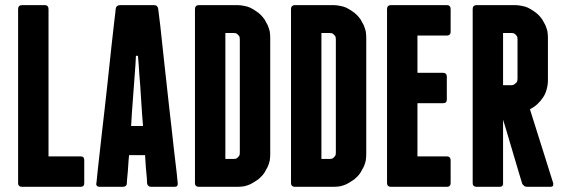

<svg xmlns="http://www.w3.org/2000/svg" viewBox="-20 -720 2173 740"><path d="M291 -117.2Q291 -117.2 275.4 -117.2Q258.8 -117.2 238.3 -117.2Q212.9 -117.2 189.5 -117.2Q167 -117.2 167 -117.2Q167 -117.2 167 -190.4Q167 -264.6 167 -359.4Q167 -399.4 167 -440.4Q167 -482.4 167 -520.5Q167 -589.8 167 -637.7Q167 -685.5 167 -685.5Q167 -685.5 167 -685.5Q167 -685.5 167 -685.5Q167 -692.4 163.1 -696.3Q160.2 -700.2 153.3 -700.2Q153.3 -700.2 108.4 -700.2Q64.5 -700.2 64.5 -700.2Q64.5 -700.2 64.5 -700.2Q64.5 -700.2 64.5 -700.2Q57.6 -700.2 53.7 -696.3Q49.8 -692.4 49.8 -685.5Q49.8 -685.5 49.8 -647.5Q49.8 -608.4 49.8 -546.9Q49.8 -514.6 49.8 -476.6Q49.8 -439.5 49.8 -400.4Q49.8 -352.5 49.8 -303.7Q49.8 -254.9 49.8 -210Q49.8 -127.9 49.8 -70.3Q49.8 -13.7 49.8 -13.7Q49.8 -13.7 49.8 -13.7Q49.8 -13.7 49.8 -13.7Q49.8 -6.8 53.7 -3.9Q57.6 0 64.5 0Q64.5 0 108.4 0Q153.3 0 153.3 0Q153.3 0 153.3 0Q154.3 0 154.3 0Q154.3 0 155.3 0Q156.2 0 156.2 0Q156.2 0 173.8 0Q191.4 0 213.9 0Q241.2 0 265.6 0Q291 0 291 0Q291 0 291 0Q291 0 291 0Q297.9 0 301.8 -3.9Q304.7 -6.8 304.7 -13.7Q304.7 -13.7 304.7 -58.6Q304.7 -102.5 304.7 -102.5Q304.7 -102.5 304.7 -102.5Q304.7 -102.5 304.7 -102.5Q304.7 -109.4 301.8 -113.3Q297.9 -117.2 291 -117.2Q291 -117.2 291 -117.2Q291 -117.2 291 -117.2Z M589.8 -685.5Q589.8 -685.5 589.8 -685.5Q589.8 -685.5 589.8 -685.5Q588.9 -692.4 585 -696.3Q581.1 -700.2 574.2 -700.2Q574.2 -700.2 549.8 -700.2Q524.4 -700.2 498 -700.2Q475.6 -700.2 459 -700.2Q442.4 -700.2 442.4 -700.2Q442.4 -700.2 442.4 -700.2Q442.4 -700.2 442.4 -700.2Q435.5 -700.2 430.7 -696.3Q426.8 -692.4 425.8 -685.5Q425.8 -685.5 424.8 -673.8Q423.8 -662.1 420.9 -641.6Q417 -602.5 409.2 -538.1Q402.3 -473.6 394.5 -400.4Q388.7 -352.5 383.8 -303.7Q377.9 -254.9 373 -210Q363.3 -127.9 357.4 -70.3Q351.6 -13.7 351.6 -13.7Q351.6 -13.7 351.6 -13.7Q351.6 -13.7 351.6 -13.7Q350.6 -12.7 350.6 -11.7Q350.6 -6.8 353.5 -3.9Q356.4 0 363.3 0Q363.3 0 408.2 0Q454.1 0 454.1 0Q454.1 0 454.1 0Q454.1 0 454.1 0Q460.9 0 464.8 -3.9Q468.8 -6.8 468.8 -13.7Q468.8 -13.7 469.7 -28.3Q470.7 -42 472.7 -59.6Q474.6 -82 475.6 -102.5Q477.5 -122.1 477.5 -122.1Q477.5 -122.1 507.8 -122.1Q539.1 -122.1 539.1 -122.1Q539.1 -122.1 540 -108.4Q541 -93.8 542 -76.2Q543.9 -53.7 545.9 -34.2Q546.9 -13.7 546.9 -13.7Q546.9 -13.7 546.9 -13.7Q546.9 -13.7 546.9 -13.7Q547.9 -6.8 551.8 -3.9Q555.7 0 562.5 0Q562.5 0 607.4 0Q653.3 0 653.3 0Q653.3 0 653.3 0Q653.3 0 653.3 0Q660.2 0 663.1 -3.9Q665 -6.8 665 -11.7Q665 -12.7 665 -13.7Q665 -13.7 661.1 -52.7Q656.2 -91.8 649.4 -152.3Q645.5 -185.5 641.6 -223.6Q637.7 -260.7 632.8 -299.8Q623 -388.7 613.3 -476.6Q603.5 -564.5 597.7 -621.1Q593.8 -651.4 591.8 -668.9Q589.8 -685.5 589.8 -685.5ZM485.4 -234.4Q485.4 -234.4 488.3 -284.2Q492.2 -334 496.1 -389.6Q499 -434.6 502 -469.7Q503.9 -504.9 503.9 -504.9Q503.9 -504.9 507.8 -504.9Q511.7 -504.9 511.7 -504.9Q511.7 -504.9 514.6 -469.7Q516.6 -434.6 520.5 -389.6Q524.4 -334 527.3 -284.2Q531.2 -234.4 531.2 -234.4Q531.2 -234.4 507.8 -234.4Q485.4 -234.4 485.4 -234.4Z M745.1 -700.2Q745.1 -700.2 745.1 -700.2Q745.1 -700.2 745.1 -700.2Q739.3 -700.2 735.4 -696.3Q731.4 -692.4 731.4 -685.5Q731.4 -685.5 731.4 -647.5Q731.4 -608.4 731.4 -546.9Q731.4 -514.6 731.4 -476.6Q731.4 -439.5 731.4 -400.4Q731.4 -352.5 731.4 -303.7Q731.4 -254.9 731.4 -210Q731.4 -127.9 731.4 -70.3Q731.4 -13.7 731.4 -13.7Q731.4 -13.7 731.4 -13.7Q731.4 -13.7 731.4 -13.7Q731.4 -6.8 735.4 -3.9Q739.3 0 745.1 0Q745.1 0 764.6 0Q784.2 0 809.6 0Q839.8 0 868.2 0Q895.5 0 895.5 0Q895.5 0 895.5 0Q895.5 0 895.5 0Q908.2 0 920.9 -2Q933.6 -4.9 944.3 -9.8Q956.1 -15.6 965.8 -22.5Q976.6 -28.3 984.4 -37.1Q993.2 -44.9 1000 -55.7Q1005.9 -65.4 1011.7 -77.1Q1016.6 -87.9 1019.5 -100.6Q1021.5 -113.3 1021.5 -126Q1021.5 -126 1021.5 -183.6Q1021.5 -242.2 1021.5 -316.4Q1021.5 -348.6 1021.5 -380.9Q1021.5 -414.1 1021.5 -443.4Q1021.5 -499 1021.5 -536.1Q1021.5 -574.2 1021.5 -574.2Q1021.5 -574.2 1021.5 -574.2Q1021.5 -574.2 1021.5 -574.2Q1021.5 -586.9 1019.5 -599.6Q1016.6 -611.3 1011.7 -623Q1005.9 -633.8 1000 -644.5Q993.2 -654.3 984.4 -663.1Q976.6 -670.9 965.8 -677.7Q956.1 -684.6 944.3 -690.4Q933.6 -695.3 920.9 -697.3Q908.2 -700.2 895.5 -700.2Q895.5 -700.2 876 -700.2Q856.4 -700.2 832 -700.2Q800.8 -700.2 773.4 -700.2Q745.1 -700.2 745.1 -700.2ZM904.3 -130.9Q904.3 -130.9 904.3 -130.9Q904.3 -130.9 904.3 -130.9Q904.3 -126 903.3 -122.1Q901.4 -118.2 897.5 -114.3Q893.6 -110.4 889.6 -108.4Q885.7 -107.4 880.9 -107.4Q880.9 -107.4 864.3 -107.4Q848.6 -107.4 848.6 -107.4Q848.6 -107.4 848.6 -169.9Q848.6 -232.4 848.6 -313.5Q848.6 -348.6 848.6 -383.8Q848.6 -418.9 848.6 -451.2Q848.6 -510.7 848.6 -551.8Q848.6 -592.8 848.6 -592.8Q848.6 -592.8 864.3 -592.8Q880.9 -592.8 880.9 -592.8Q880.9 -592.8 880.9 -592.8Q880.9 -592.8 880.9 -592.8Q885.7 -592.8 889.6 -591.8Q893.6 -589.8 897.5 -585.9Q901.4 -582 903.3 -578.1Q904.3 -574.2 904.3 -569.3Q904.3 -569.3 904.3 -512.7Q904.3 -456.1 904.3 -382.8Q904.3 -351.6 904.3 -319.3Q904.3 -288.1 904.3 -258.8Q904.3 -205.1 904.3 -168Q904.3 -130.9 904.3 -130.9Z M1115.2 -700.2Q1115.2 -700.2 1115.2 -700.2Q1115.2 -700.2 1115.2 -700.2Q1109.4 -700.2 1105.5 -696.3Q1101.6 -692.4 1101.6 -685.5Q1101.6 -685.5 1101.6 -647.5Q1101.6 -608.4 1101.6 -546.9Q1101.6 -514.6 1101.6 -476.6Q1101.6 -439.5 1101.6 -400.4Q1101.6 -352.5 1101.6 -303.7Q1101.6 -254.9 1101.6 -210Q1101.6 -127.9 1101.6 -70.3Q1101.6 -13.7 1101.6 -13.7Q1101.6 -13.7 1101.6 -13.7Q1101.6 -13.7 1101.6 -13.7Q1101.6 -6.8 1105.5 -3.9Q1109.4 0 1115.2 0Q1115.2 0 1134.8 0Q1154.3 0 1179.7 0Q1210 0 1238.3 0Q1265.6 0 1265.6 0Q1265.6 0 1265.6 0Q1265.6 0 1265.6 0Q1278.3 0 1291 -2Q1303.7 -4.9 1314.5 -9.8Q1326.2 -15.6 1335.9 -22.5Q1346.7 -28.3 1354.5 -37.1Q1363.3 -44.9 1370.1 -55.7Q1376 -65.4 1381.8 -77.1Q1386.7 -87.9 1389.6 -100.6Q1391.6 -113.3 1391.6 -126Q1391.6 -126 1391.6 -183.6Q1391.6 -242.2 1391.6 -316.4Q1391.6 -348.6 1391.6 -380.9Q1391.6 -414.1 1391.6 -443.4Q1391.6 -499 1391.6 -536.1Q1391.6 -574.2 1391.6 -574.2Q1391.6 -574.2 1391.6 -574.2Q1391.6 -574.2 1391.6 -574.2Q1391.6 -586.9 1389.6 -599.6Q1386.7 -611.3 1381.8 -623Q1376 -633.8 1370.1 -644.5Q1363.3 -654.3 1354.5 -663.1Q1346.7 -670.9 1335.9 -677.7Q1326.2 -684.6 1314.5 -690.4Q1303.7 -695.3 1291 -697.3Q1278.3 -700.2 1265.6 -700.2Q1265.6 -700.2 1246.1 -700.2Q1226.6 -700.2 1202.1 -700.2Q1170.9 -700.2 1143.6 -700.2Q1115.2 -700.2 1115.2 -700.2ZM1274.4 -130.9Q1274.4 -130.9 1274.4 -130.9Q1274.4 -130.9 1274.4 -130.9Q1274.4 -126 1273.4 -122.1Q1271.5 -118.2 1267.6 -114.3Q1263.7 -110.4 1259.8 -108.4Q1255.9 -107.4 1251 -107.4Q1251 -107.4 1234.4 -107.4Q1218.8 -107.4 1218.8 -107.4Q1218.8 -107.4 1218.8 -169.9Q1218.8 -232.4 1218.8 -313.5Q1218.8 -348.6 1218.8 -383.8Q1218.8 -418.9 1218.8 -451.2Q1218.8 -510.7 1218.8 -551.8Q1218.8 -592.8 1218.8 -592.8Q1218.8 -592.8 1234.4 -592.8Q1251 -592.8 1251 -592.8Q1251 -592.8 1251 -592.8Q1251 -592.8 1251 -592.8Q1255.9 -592.8 1259.8 -591.8Q1263.7 -589.8 1267.6 -585.9Q1271.5 -582 1273.4 -578.1Q1274.4 -574.2 1274.4 -569.3Q1274.4 -569.3 1274.4 -512.7Q1274.4 -456.1 1274.4 -382.8Q1274.4 -351.6 1274.4 -319.3Q1274.4 -288.1 1274.4 -258.8Q1274.4 -205.1 1274.4 -168Q1274.4 -130.9 1274.4 -130.9Z M1703.1 -117.2Q1703.1 -117.2 1688.5 -117.2Q1673.8 -117.2 1654.3 -117.2Q1630.9 -117.2 1610.4 -117.2Q1588.9 -117.2 1588.9 -117.2Q1588.9 -117.2 1588.9 -155.3Q1588.9 -193.4 1588.9 -234.4Q1588.9 -269.5 1588.9 -295.9Q1588.9 -322.3 1588.9 -322.3Q1588.9 -322.3 1601.6 -322.3Q1614.3 -322.3 1630.9 -322.3Q1651.4 -322.3 1669.9 -322.3Q1687.5 -322.3 1687.5 -322.3Q1687.5 -322.3 1687.5 -322.3Q1687.5 -322.3 1687.5 -322.3Q1694.3 -322.3 1698.2 -325.2Q1702.1 -329.1 1702.1 -335.9Q1702.1 -335.9 1702.1 -380.9Q1702.1 -424.8 1702.1 -424.8Q1702.1 -424.8 1702.1 -424.8Q1702.1 -424.8 1702.1 -424.8Q1702.1 -431.6 1698.2 -435.5Q1694.3 -439.5 1687.5 -439.5Q1687.5 -439.5 1669.9 -439.5Q1651.4 -439.5 1630.9 -439.5Q1614.3 -439.5 1601.6 -439.5Q1588.9 -439.5 1588.9 -439.5Q1588.9 -439.5 1588.9 -458Q1588.9 -476.6 1588.9 -500Q1588.9 -530.3 1588.9 -556.6Q1588.9 -583 1588.9 -583Q1588.9 -583 1610.4 -583Q1630.9 -583 1654.3 -583Q1673.8 -583 1688.5 -583Q1703.1 -583 1703.1 -583Q1703.1 -583 1703.1 -583Q1703.1 -583 1703.1 -583Q1710 -583 1712.9 -586.9Q1716.8 -589.8 1716.8 -596.7Q1716.8 -596.7 1716.8 -641.6Q1716.8 -685.5 1716.8 -685.5Q1716.8 -685.5 1716.8 -685.5Q1716.8 -685.5 1716.8 -685.5Q1716.8 -692.4 1712.9 -696.3Q1710 -700.2 1703.1 -700.2Q1703.1 -700.2 1674.8 -700.2Q1646.5 -700.2 1610.4 -700.2Q1565.4 -700.2 1525.4 -700.2Q1485.4 -700.2 1485.4 -700.2Q1485.4 -700.2 1485.4 -700.2Q1485.4 -700.2 1485.4 -700.2Q1479.5 -700.2 1475.6 -696.3Q1471.7 -692.4 1471.7 -685.5Q1471.7 -685.5 1471.7 -647.5Q1471.7 -608.4 1471.7 -546.9Q1471.7 -514.6 1471.7 -476.6Q1471.7 -439.5 1471.7 -400.4Q1471.7 -352.5 1471.7 -303.7Q1471.7 -254.9 1471.7 -210Q1471.7 -127.9 1471.7 -70.3Q1471.7 -13.7 1471.7 -13.7Q1471.7 -13.7 1471.7 -13.7Q1471.7 -13.7 1471.7 -13.7Q1471.7 -6.8 1475.6 -3.9Q1479.5 0 1485.4 0Q1485.4 0 1513.7 0Q1542 0 1578.1 0Q1623 0 1663.1 0Q1703.1 0 1703.1 0Q1703.1 0 1703.1 0Q1703.1 0 1703.1 0Q1710 0 1712.9 -3.9Q1716.8 -6.8 1716.8 -13.7Q1716.8 -13.7 1716.8 -58.6Q1716.8 -102.5 1716.8 -102.5Q1716.8 -102.5 1716.8 -102.5Q1716.8 -102.5 1716.8 -102.5Q1716.8 -109.4 1712.9 -113.3Q1710 -117.2 1703.1 -117.2Q1703.1 -117.2 1703.1 -117.2Q1703.1 -117.2 1703.1 -117.2Z M2022.5 -298.8Q2022.5 -298.8 2022.5 -298.8Q2022.5 -298.8 2022.5 -298.8Q2039.1 -307.6 2050.8 -318.4Q2063.5 -330.1 2073.2 -344.7Q2083 -359.4 2086.9 -376Q2091.8 -392.6 2091.8 -411.1Q2091.8 -411.1 2091.8 -431.6Q2091.8 -453.1 2091.8 -480.5Q2091.8 -513.7 2091.8 -543.9Q2091.8 -574.2 2091.8 -574.2Q2091.8 -574.2 2091.8 -574.2Q2091.8 -574.2 2091.8 -574.2Q2091.8 -586.9 2089.8 -599.6Q2086.9 -611.3 2082 -623Q2076.2 -633.8 2070.3 -644.5Q2063.5 -654.3 2054.7 -663.1Q2046.9 -670.9 2036.1 -677.7Q2026.4 -684.6 2014.6 -690.4Q2003.9 -695.3 1991.2 -697.3Q1978.5 -700.2 1965.8 -700.2Q1965.8 -700.2 1946.3 -700.2Q1926.8 -700.2 1902.3 -700.2Q1871.1 -700.2 1843.8 -700.2Q1815.4 -700.2 1815.4 -700.2Q1815.4 -700.2 1815.4 -700.2Q1815.4 -700.2 1815.4 -700.2Q1809.6 -700.2 1805.7 -696.3Q1801.8 -692.4 1801.8 -685.5Q1801.8 -685.5 1801.8 -647.5Q1801.8 -608.4 1801.8 -546.9Q1801.8 -514.6 1801.8 -476.6Q1801.8 -439.5 1801.8 -400.4Q1801.8 -352.5 1801.8 -303.7Q1801.8 -254.9 1801.8 -210Q1801.8 -127.9 1801.8 -70.3Q1801.8 -13.7 1801.8 -13.7Q1801.8 -13.7 1801.8 -13.7Q1801.8 -13.7 1801.8 -13.7Q1801.8 -6.8 1805.7 -3.9Q1809.6 0 1815.4 0Q1815.4 0 1860.4 0Q1905.3 0 1905.3 0Q1905.3 0 1905.3 0Q1905.3 0 1905.3 0Q1910.2 0 1914.1 -2Q1917 -4.9 1918 -9.8Q1918 -9.8 1918 -4.9Q1918.9 0 1918.9 0Q1918.9 0 1918.9 -33.2Q1918.9 -67.4 1918.9 -110.4Q1918.9 -163.1 1918.9 -210.9Q1918.9 -258.8 1918.9 -258.8Q1918.9 -258.8 1932.6 -213.9Q1946.3 -168 1960.9 -118.2Q1972.7 -77.1 1982.4 -45.9Q1992.2 -13.7 1992.2 -13.7Q1992.2 -13.7 1992.2 -13.7Q1992.2 -13.7 1992.2 -13.7Q1992.2 -10.7 1995.1 -8.8Q1997.1 -5.9 2000 -3.9Q2002 -2 2004.9 -1Q2007.8 0 2010.7 0Q2010.7 0 2056.6 0Q2101.6 0 2101.6 0Q2101.6 0 2101.6 0Q2101.6 0 2101.6 0Q2108.4 0 2111.3 -3.9Q2112.3 -5.9 2112.3 -9.8Q2112.3 -11.7 2112.3 -13.7Q2112.3 -13.7 2100.6 -50.8Q2088.9 -87.9 2074.2 -134.8Q2055.7 -193.4 2039.1 -246.1Q2022.5 -298.8 2022.5 -298.8ZM1918.9 -592.8Q1918.9 -592.8 1934.6 -592.8Q1951.2 -592.8 1951.2 -592.8Q1951.2 -592.8 1951.2 -592.8Q1951.2 -592.8 1951.2 -592.8Q1956.1 -592.8 1960 -591.8Q1963.9 -589.8 1967.8 -585.9Q1971.7 -582 1973.6 -578.1Q1974.6 -574.2 1974.6 -569.3Q1974.6 -569.3 1974.6 -549.8Q1974.6 -529.3 1974.6 -503.9Q1974.6 -472.7 1974.6 -444.3Q1974.6 -416 1974.6 -416Q1974.6 -416 1974.6 -416Q1974.6 -416 1974.6 -416Q1974.6 -411.1 1973.6 -407.2Q1971.7 -402.3 1967.8 -399.4Q1963.9 -395.5 1960 -393.6Q1956.1 -391.6 1951.2 -391.6Q1951.2 -391.6 1934.6 -391.6Q1918.9 -391.6 1918.9 -391.6Q1918.9 -391.6 1918.9 -418Q1918.9 -444.3 1918.9 -477.5Q1918.9 -518.6 1918.9 -555.7Q1918.9 -592.8 1918.9 -592.8Z"/></svg>

Font: Franchise Goodkids
Style: Regular
Weight: 500
Designer: ""
Version: ""